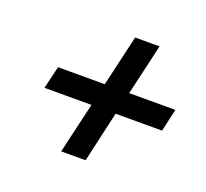

<svg xmlns="http://www.w3.org/2000/svg" viewBox="-88 -708 721 672"><g transform="rotate(20 272.0 -371.5)"><path d="M201 -140 245 -329H70L90 -413H264L308 -603H399L355 -413H527L508 -329H335L292 -140Z"/></g></svg>

Font: Instrument Sans Condensed SemiBold Italic
Style: Regular
Weight: 600
Width: 3
Italic angle: -13°
Designer: Rodrigo Fuenzalida
Foundry: fragTYPE
Version: Version 1.000; ttfautohint (v1.8.4.7-5d5b);gftools[0.9.28]